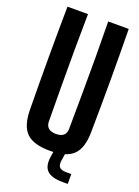

<svg xmlns="http://www.w3.org/2000/svg" viewBox="-175 -873 796 1098"><g transform="rotate(20 223.0 -324.0)"><path d="M223.6 9.1Q124.1 9.1 81.2 -32.5Q38.2 -74.1 36.9 -170.5Q34.9 -326.9 34.9 -485.4Q34.9 -643.9 36.9 -800H161.7Q159.9 -695.9 159.6 -584.9Q159.2 -473.9 159.8 -363Q160.4 -252.1 161.4 -147.9Q161.4 -120.9 177.4 -107.1Q193.4 -93.3 223.6 -93.3Q254.2 -93.3 269.5 -107.1Q284.7 -120.9 284.7 -147.9Q285.7 -252.1 286.4 -363Q287.1 -473.9 286.9 -584.9Q286.6 -695.9 284.7 -800H409.6Q411.9 -643.9 411.9 -485.4Q411.9 -326.9 409.6 -170.5Q408.3 -74.1 365.5 -32.5Q322.7 9.1 223.6 9.1ZM384.9 152H353.8Q287.4 152 259.5 125.8Q231.6 99.7 239.9 41.3L247.1 -4.4H312.2L305.1 41.3Q301.6 68.4 313.2 80.2Q324.8 92.1 353.8 92.1H384.9Z"/></g></svg>

Font: Big Shoulders Thin
Style: Regular
Weight: 100
Designer: Patric King
Foundry: XO Type Co
Version: Version 2.002